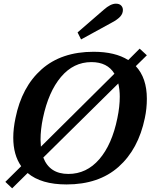

<svg xmlns="http://www.w3.org/2000/svg" viewBox="-20 -991 817 1042"><path d="M420 -777 401 -815 543 -938Q580 -971 609 -971Q628 -971 637.5 -961Q647 -951 647 -937Q647 -917 632.5 -901Q618 -885 588 -869ZM717 -632Q777 -568 777 -455Q777 -401 766 -350Q731 -181 623.5 -85.5Q516 10 341 10Q203 10 130 -52L46 31L9 -4L95 -89Q52 -150 52 -244Q52 -293 64 -350Q98 -519 205.5 -614.5Q313 -710 488 -710Q605 -710 676 -665L738 -727L777 -691ZM202 -195 601 -591Q563 -654 476 -654Q379 -654 311 -573.5Q243 -493 213 -350Q200 -288 200 -233Q200 -219 202 -195ZM622 -538 215 -136Q249 -47 351 -47Q450 -47 519 -127Q588 -207 617 -350Q630 -412 630 -467Q630 -504 622 -538Z"/></svg>

Font: Taviraj SemiBold
Style: Italic
Weight: 600
Italic angle: -12°
Designer: Katatrad Team
Foundry: CadsonDemak
Version: Version 1.001